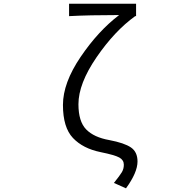

<svg xmlns="http://www.w3.org/2000/svg" viewBox="-20 -816 1040 1041"><path d="M663.1 205.1 597.7 175.8Q629.9 135.7 640.6 117.7Q651.4 99.6 651.4 77.1Q651.4 51.8 627 38.1Q602.5 24.4 525.4 8.8Q429.7 -10.7 375.5 -67.9Q321.3 -125 321.3 -247.1Q321.3 -366.2 417 -507.3Q512.7 -648.4 626 -734.4Q463.9 -734.4 354.5 -728.5V-795.9H717.8V-728.5H712.9Q601.6 -648.4 503.4 -505.4Q405.3 -362.3 405.3 -251Q405.3 -157.2 447.3 -114.3Q489.3 -71.3 572.3 -56.6Q654.3 -41 689.9 -16.6Q725.6 7.8 725.6 59.6Q725.6 119.1 663.1 205.1Z"/></svg>

Font: Gen Shin Gothic Monospace Normal
Style: Regular
Weight: 350
Designer: [Source Han Sans]
Ryoko NISHIZUKA  (kana & ideographs); Paul D. Hunt (Latin, Greek & Cyrillic); Wenlong ZHANG  (bopomofo
Version: Version 1.002.20150607